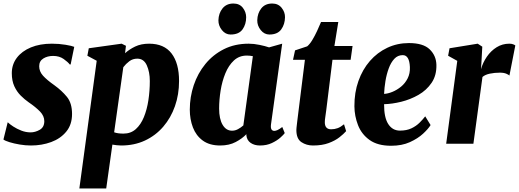

<svg xmlns="http://www.w3.org/2000/svg" viewBox="-20 -816 2946 1090"><path d="M381 -450H376Q366 -463.5 341.5 -481Q317 -498.5 281.5 -498.5Q249.5 -498.5 226 -484Q202.5 -469.5 202.5 -440Q202.5 -410.5 224 -386.5Q245.5 -362.5 289.5 -331.5Q331 -301.5 360 -266Q389 -230.5 389 -169Q389 -108.5 356.2 -68.8Q323.5 -29 270.5 -9.5Q217.5 10 156 10Q124.5 10 92 4.5Q59.5 -1 34.2 -8.8Q9 -16.5 -0.5 -24L23.5 -121H25Q35 -111 55.2 -97.8Q75.5 -84.5 101.2 -74.5Q127 -64.5 153.5 -64.5Q180 -64.5 205.8 -79.2Q231.5 -94 231.5 -128Q231.5 -157.5 207.5 -182.5Q183.5 -207.5 142.5 -235.5Q119.5 -251.5 97.5 -273.5Q75.5 -295.5 61.2 -326.5Q47 -357.5 47 -400.5Q47 -450 75.5 -487.8Q104 -525.5 155.2 -546.8Q206.5 -568 274.5 -568Q315 -568 352.2 -561.8Q389.5 -555.5 401.5 -550Z M430.5 254 529 -471 476 -499.5 484 -542 670.5 -568 695 -556 690 -514Q713.5 -535.5 747.2 -551.8Q781 -568 826.5 -568Q911.5 -568 954 -512.5Q996.5 -457 996.5 -356Q996.5 -279.5 973.2 -213.2Q950 -147 906.8 -96.8Q863.5 -46.5 803 -18.2Q742.5 10 668 10Q656 10 643.2 8.5Q630.5 7 618 5L583 254ZM628 -65Q648 -57.5 681 -57.5Q722.5 -57.5 751 -83Q779.5 -108.5 797 -151.5Q814.5 -194.5 822.5 -247.5Q830.5 -300.5 830.5 -356Q830.5 -407 813.5 -445Q796.5 -483 759.5 -483Q733.5 -483 714 -468.2Q694.5 -453.5 680 -434.5Z M1518.5 -110Q1516 -90 1521.2 -81.5Q1526.5 -73 1537.5 -73Q1544.5 -73 1555 -77.5Q1565.5 -82 1582.5 -95L1596.5 -60.5Q1591 -52 1572 -35Q1553 -18 1523.5 -4Q1494 10 1456 10Q1424.5 10 1403 -4.8Q1381.5 -19.5 1378.5 -48.5L1379 -54.5Q1355.5 -29.5 1318.2 -9.8Q1281 10 1230 10Q1169.5 10 1131.2 -18Q1093 -46 1075.2 -92.5Q1057.5 -139 1057.5 -193.5Q1057.5 -265.5 1080 -332.5Q1102.5 -399.5 1145.8 -452.5Q1189 -505.5 1251 -536.8Q1313 -568 1392 -568Q1421 -568 1453.5 -561.2Q1486 -554.5 1507.5 -547L1582 -568ZM1415.5 -497Q1399.5 -500.5 1381 -500.5Q1338 -500.5 1308 -472.8Q1278 -445 1259.5 -400Q1241 -355 1232.5 -302.2Q1224 -249.5 1224 -199.5Q1224 -141 1243.8 -107.5Q1263.5 -74 1297.5 -74Q1315 -74 1331.2 -82.8Q1347.5 -91.5 1361.5 -104ZM1289 -620Q1260 -620 1239.8 -645.2Q1219.5 -670.5 1220 -701Q1221 -740.5 1243.2 -768.2Q1265.5 -796 1305 -796Q1340 -796 1358.8 -771.5Q1377.5 -747 1377.5 -718Q1377.5 -678 1356.8 -649Q1336 -620 1289 -620ZM1509.5 -620Q1480.5 -620 1460.2 -645.2Q1440 -670.5 1440.5 -701Q1441.5 -740.5 1463.2 -768.2Q1485 -796 1525.5 -796Q1559.5 -796 1579 -771.5Q1598.5 -747 1598 -718Q1597.5 -678 1576.5 -649Q1555.5 -620 1509.5 -620Z M1832 -189.5Q1829 -165.5 1826.5 -150Q1824 -134.5 1824 -122Q1824 -82 1860 -82Q1879.5 -82 1897 -88.5Q1914.5 -95 1933 -110.5L1945 -71.5Q1931 -55.5 1906.8 -36.5Q1882.5 -17.5 1845.8 -3.8Q1809 10 1756.5 10Q1720 10 1691.2 -9Q1662.5 -28 1662.5 -78Q1662.5 -81.5 1663.2 -90Q1664 -98.5 1666.8 -121.8Q1669.5 -145 1675.5 -192L1711 -476.5H1643.5L1655 -530L1724 -553Q1738.5 -565 1752.8 -588.5Q1767 -612 1779.8 -639.5Q1792.5 -667 1802.5 -691H1900.5L1878.5 -555H1981.5L1970.5 -476.5H1867.5Z M2424.5 -106Q2411.5 -84.5 2381.8 -57Q2352 -29.5 2306.8 -9Q2261.5 11.5 2200.5 11.5Q2124 11.5 2078.2 -21.2Q2032.5 -54 2012.5 -105.5Q1992.5 -157 1992 -212.5Q1991.5 -290.5 2014.8 -356Q2038 -421.5 2080 -469.8Q2122 -518 2178.8 -544.8Q2235.5 -571.5 2301.5 -571.5Q2382.5 -571.5 2419.2 -536Q2456 -500.5 2457.5 -448.5Q2459 -388 2430.2 -345.8Q2401.5 -303.5 2355.5 -277.2Q2309.5 -251 2257.5 -238.2Q2205.5 -225.5 2160.5 -224.5Q2160 -149.5 2184 -112Q2208 -74.5 2250.5 -74.5Q2288.5 -74.5 2315.8 -87.5Q2343 -100.5 2362 -119.5Q2381 -138.5 2394 -155.5ZM2266.5 -503Q2238 -503 2218.5 -482Q2199 -461 2186.8 -427.5Q2174.5 -394 2168.2 -355.8Q2162 -317.5 2160.5 -283Q2182 -284 2207.8 -294.5Q2233.5 -305 2256.8 -324Q2280 -343 2294.2 -371Q2308.5 -399 2307 -435.5Q2304 -503 2266.5 -503Z M2710.5 -423Q2721.5 -461.5 2744.2 -494.5Q2767 -527.5 2799.5 -547.8Q2832 -568 2871.5 -568Q2884.5 -568 2893.2 -564.5Q2902 -561 2905.5 -558L2872 -387Q2869 -391 2855 -397.2Q2841 -403.5 2817.5 -403.5Q2787.5 -403.5 2760.5 -397.8Q2733.5 -392 2719 -379L2667.5 0H2513L2576 -470.5L2524 -499.5L2532 -542L2692 -568L2718 -551L2713 -459.5Z"/></svg>

Font: Merriweather Black
Style: Italic
Weight: 900
Italic angle: -7.8°
Designer: Eben Sorkin
Foundry: Eben Sorkin
Version: Version 2.200;gftools[0.9.31]